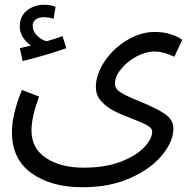

<svg xmlns="http://www.w3.org/2000/svg" viewBox="-20 -553 800 805"><path d="M72 -176 144 -148Q112 -63 112 -6Q112 69 173 109.5Q234 150 331 150Q421 150 486 125Q551 100 584.5 64.5Q618 29 618 -1Q618 -16 597.5 -27.5Q577 -39 535 -55Q487 -73 457 -88.5Q427 -104 404.5 -128.5Q382 -153 382 -188Q382 -241 418 -295Q454 -349 511.5 -384Q569 -419 629 -419Q667 -419 697 -409Q727 -399 744 -386L711 -315Q665 -337 629 -337Q591 -337 552 -316Q513 -295 487.5 -263.5Q462 -232 462 -201Q462 -180 487.5 -164.5Q513 -149 567 -127Q635 -100 671 -75.5Q707 -51 707 -14Q707 39 660.5 96.5Q614 154 527.5 193Q441 232 326 232Q194 232 112 173Q30 114 30 1Q30 -73 72 -176ZM258 -351Q222 -338 169.5 -322.5Q117 -307 75 -297L63 -351Q82 -356 110 -362Q89 -376 76 -397Q63 -418 63 -442Q63 -485 93 -509Q123 -533 166 -533Q189 -533 213 -525L205 -475Q179 -481 166 -481Q143 -481 130 -471.5Q117 -462 117 -445Q117 -422 135 -404Q153 -386 175 -380Q219 -392 242 -402Z"/></svg>

Font: Noto Sans Arabic
Style: Regular
Weight: 400
Designer: Nadine Chahine
Foundry: Monotype Imaging Inc.
Version: Version 1.001